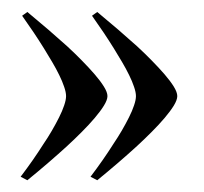

<svg xmlns="http://www.w3.org/2000/svg" viewBox="-20 -315 342 322"><path d="M208 -153.8Q208 -160.2 204.8 -169.4Q201.7 -178.7 196.5 -189.2Q191.4 -199.7 184.6 -211.2Q177.7 -222.7 170.9 -233.9Q154.8 -259.8 134.3 -288.6L143.1 -294.9Q180.2 -264.2 210 -237.3Q222.7 -225.6 234.6 -213.4Q246.6 -201.2 256.1 -190.2Q265.6 -179.2 271.5 -169.7Q277.3 -160.2 277.3 -153.8Q277.3 -147.5 271.5 -137.9Q265.6 -128.4 256.1 -117.2Q246.6 -106 234.6 -94Q222.7 -82 210 -70.3Q180.2 -43 143.1 -12.7L131.8 -18.6Q153.3 -46.9 169.9 -73.2Q177.2 -84 184.1 -95.7Q190.9 -107.4 196.3 -118.2Q201.7 -128.9 204.8 -138.2Q208 -147.5 208 -153.8ZM90.8 -153.8Q90.8 -160.2 87.6 -169.4Q84.5 -178.7 79.3 -189.2Q74.2 -199.7 67.4 -211.2Q60.5 -222.7 53.7 -233.9Q37.6 -259.8 17.1 -288.6L25.9 -294.9Q63 -264.2 92.8 -237.3Q105.5 -225.6 117.4 -213.4Q129.4 -201.2 138.9 -190.2Q148.4 -179.2 154.3 -169.7Q160.2 -160.2 160.2 -153.8Q160.2 -147.5 154.3 -137.9Q148.4 -128.4 138.9 -117.2Q129.4 -106 117.4 -94Q105.5 -82 92.8 -70.3Q63 -43 25.9 -12.7L14.6 -18.6Q36.1 -46.9 52.7 -73.2Q60.1 -84 66.9 -95.7Q73.7 -107.4 79.1 -118.2Q84.5 -128.9 87.6 -138.2Q90.8 -147.5 90.8 -153.8Z"/></svg>

Font: Montez
Style: Regular
Weight: 400
Designer: Astigmatic (AOETI)
Foundry: Astigmatic (AOETI)
Version: Version 1.000